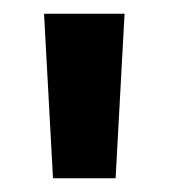

<svg xmlns="http://www.w3.org/2000/svg" viewBox="-20 -775 245 279"><path d="M57 -516 44 -755H161L148 -516Z"/></svg>

Font: DM Sans 9pt
Style: Bold
Weight: 700
Designer: Colophon Foundry, Jonny Pinhorn
Foundry: Colophon Foundry
Version: Version 4.004;gftools[0.9.30]